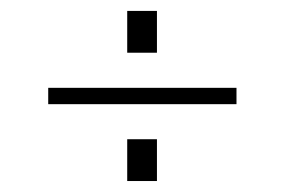

<svg xmlns="http://www.w3.org/2000/svg" viewBox="-20 -455 519 350"><path d="M211.9 -435.1H266.1V-358.9H211.9ZM67.9 -265.1V-294.9H411.1V-265.1ZM211.9 -125V-201.2H266.1V-125Z"/></svg>

Font: Halibut Thin
Style: Regular
Weight: 250
Designer: Matteo Maggi
Foundry: Collletttivo
Version: Version 3.080 | FøM Fix